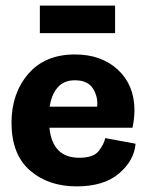

<svg xmlns="http://www.w3.org/2000/svg" viewBox="-20 -654 523 684"><path d="M390 -536H122V-634H390ZM463 -142Q458 -82 404 -36Q350 10 253 10Q152 10 86.5 -47Q21 -104 21 -217Q21 -321 80.5 -390.5Q140 -460 247 -460Q341 -460 399.5 -406Q458 -352 459 -264Q459 -231 452 -199H156Q167 -92 262 -92Q314 -92 332.5 -117Q351 -142 355 -162ZM326 -274Q330 -308 311.5 -338Q293 -368 247 -368Q207 -368 185 -342Q163 -316 157 -274Z"/></svg>

Font: Zilla Slab Bold
Style: Bold
Weight: 700
Designer: Typotheque.com
Foundry: Typotheque type foundry
Version: Version 1.1; 2017; ttfautohint (v1.6)